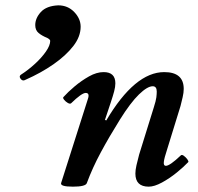

<svg xmlns="http://www.w3.org/2000/svg" viewBox="-20 -686 743 719"><path d="M75 -387Q65 -381 57.5 -390.5Q50 -400 58 -406Q86 -424 111 -447Q136 -470 152 -493Q168 -516 168 -533Q168 -538 157 -544Q137 -552 124.5 -562.5Q112 -573 112 -592Q112 -618 133 -641Q154 -664 198 -666Q234 -666 258 -641Q282 -616 282 -586Q282 -549 254.5 -513.5Q227 -478 180.5 -445.5Q134 -413 75 -387ZM253 13Q204 13 209 -1L309 -315Q317 -338 301 -338Q286 -338 246 -299Q242 -296 234 -300.5Q226 -305 220 -312.5Q214 -320 218 -323Q234 -341 259.5 -362.5Q285 -384 313.5 -400Q342 -416 368 -416Q412 -416 412 -374Q412 -361 407.5 -344Q403 -327 396 -306L373 -237L378 -235Q485 -416 595 -416Q668 -416 668 -353Q668 -339 664 -322Q660 -305 656 -289L606 -127Q595 -94 593.5 -79.5Q592 -65 601 -65Q616 -65 657 -104Q661 -108 668.5 -102.5Q676 -97 681.5 -89.5Q687 -82 685 -79Q668 -61 641.5 -39.5Q615 -18 586.5 -2.5Q558 13 537 13Q487 13 487 -36Q487 -49 491 -67Q495 -85 501 -107L556 -284Q564 -309 565.5 -321.5Q567 -334 567 -343Q567 -363 552 -363Q532 -363 500.5 -332.5Q469 -302 429 -238Q389 -174 357.5 -115.5Q326 -57 305 0Q300 13 253 13Z"/></svg>

Font: Junicode SmExp
Style: Bold Italic
Weight: 700
Width: 6
Italic angle: -11°
Designer: Peter S. Baker
Version: Version 2.205; ttfautohint (v1.8.4)